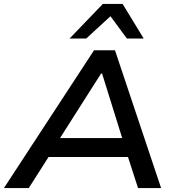

<svg xmlns="http://www.w3.org/2000/svg" viewBox="-30 -962 913 982"><path d="M-10 0 451 -705H558L794 0H676L611 -201L660 -159H180L245 -201L117 0ZM487 -586 260 -229 234 -256H638L603 -230L492 -586ZM326 -765 496 -942H597L705 -765H619L535 -879L411 -765Z"/></svg>

Font: Nunito Sans 7pt SemiExpanded SemiBold
Style: Italic
Weight: 600
Width: 6
Italic angle: -9°
Designer: Vernon Adams
Foundry: Vernon Adams
Version: Version 3.101;gftools[0.9.27]